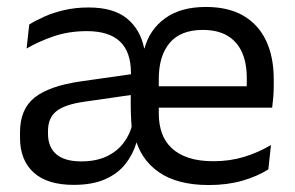

<svg xmlns="http://www.w3.org/2000/svg" viewBox="-20 -521 849 552"><path d="M580.5 11Q489.5 11 436 -26.5Q382.5 -64 367 -131L359 -147.5Q357 -173 356.2 -197.8Q355.5 -222.5 356 -250L356.5 -311Q356.5 -372 324.8 -401.8Q293 -431.5 230 -431.5Q177.5 -431.5 134 -416.5Q90.5 -401.5 56.5 -381.5L64 -450.5Q82.5 -462 107.5 -473.2Q132.5 -484.5 164.8 -492Q197 -499.5 235 -499.5Q306 -499.5 344.8 -468Q383.5 -436.5 394.5 -382H395.5Q410 -436 454.8 -468.5Q499.5 -501 572 -501Q636.5 -501 679.8 -475.8Q723 -450.5 745 -404Q767 -357.5 767 -293V-275Q767 -259 765.8 -243Q764.5 -227 762.5 -211.5H688Q689 -235.5 689.2 -256.8Q689.5 -278 689.5 -296.5Q689.5 -341 675.2 -371.8Q661 -402.5 633 -418.8Q605 -435 563 -435Q499.5 -435 468 -397.8Q436.5 -360.5 436.5 -294V-246.5V-236.5V-194.5Q436.5 -163.5 445.5 -138.2Q454.5 -113 473.8 -95Q493 -77 522.8 -67.2Q552.5 -57.5 593.5 -57.5Q641 -57.5 681.8 -70Q722.5 -82.5 759 -104L751.5 -34Q719 -13.5 675.8 -1.2Q632.5 11 580.5 11ZM191.5 10.5Q116 10.5 76.8 -25Q37.5 -60.5 37.5 -125.5V-140Q37.5 -207.5 79.8 -240.8Q122 -274 212 -287L366.5 -309L371 -250L222 -228.5Q166 -220.5 142 -201.2Q118 -182 118 -144.5V-136.5Q118 -98 142 -77.5Q166 -57 213.5 -57Q255.5 -57 285.8 -71Q316 -85 335 -109.8Q354 -134.5 360.5 -164.5L387 -111.5H372.5Q362.5 -77.5 340.8 -49.8Q319 -22 282.5 -5.8Q246 10.5 191.5 10.5ZM745.5 -211.5H398.5V-273H745.5Z"/></svg>

Font: Anek Devanagari Medium
Style: Regular
Weight: 400
Version: Version 1.003